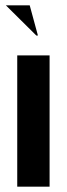

<svg xmlns="http://www.w3.org/2000/svg" viewBox="-20 -704 252 724"><path d="M167 -495V0H45V-495ZM117 -570 2 -684H92L123 -570Z"/></svg>

Font: Moniqa Black Display
Style: Regular
Weight: 900
Designer: Rajesh Rajput
Foundry: Rajesh Rajput
Version: Version 1.000